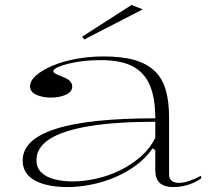

<svg xmlns="http://www.w3.org/2000/svg" viewBox="-20 -744 868 779"><path d="M401 -515Q475 -515 525.5 -500.5Q576 -486 607.5 -456Q639 -426 652.5 -379Q666 -332 666 -268V-37Q666 -18 677.5 -10Q689 -2 705 -2Q725 -2 749.5 -10.5Q774 -19 796 -31V-20Q781 -9 762 -1Q743 7 723.5 11Q704 15 684 15Q646 15 628 -2Q610 -19 610 -54Q610 -84 610 -98Q610 -112 610 -120Q610 -128 610 -135L599 -142Q572 -103 533 -74Q494 -45 447 -25Q400 -5 350 5Q300 15 252 15Q202 15 161 4Q120 -7 96 -31Q72 -55 72 -93Q72 -178 205.5 -221Q339 -264 610 -264Q610 -346 588 -398Q566 -450 518 -475Q470 -500 390 -500Q333 -500 289 -492Q245 -484 220.5 -474Q196 -464 196 -454Q196 -450 205 -445Q214 -440 235 -432Q273 -418 273 -393Q273 -371 247 -359.5Q221 -348 186 -348Q153 -348 127.5 -359.5Q102 -371 102 -394Q102 -416 126 -437.5Q150 -459 192 -477Q234 -495 288 -505Q342 -515 401 -515ZM610 -250Q449 -250 341.5 -232Q234 -214 181 -179.5Q128 -145 128 -95Q128 -63 148 -44Q168 -25 201.5 -16.5Q235 -8 275 -8Q320 -8 370 -19Q420 -30 467 -53Q514 -76 551.5 -109Q589 -142 610 -185ZM322 -584 313 -595 514 -724 559 -706Z"/></svg>

Font: Kalnia SemiExpanded ExtraLight
Style: Regular
Weight: 250
Width: 6
Designer: Frida Medrano
Foundry: Frida Medrano
Version: Version 1.105